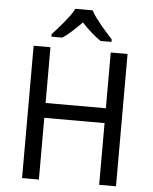

<svg xmlns="http://www.w3.org/2000/svg" viewBox="-61 -981 823 1032"><g transform="rotate(5 350.5 -465.5)"><path d="M604 0H513.2V-333H188V0H97.2V-713.9H188V-413.1H513.2V-713.9H604ZM512.2 -771H453.1Q428.2 -787.6 401.9 -811.3Q375.5 -835 350.1 -861.8Q323.7 -835 297.9 -811.3Q272 -787.6 247.1 -771H188V-784.2Q200.7 -798.3 217.3 -816.9Q233.9 -835.4 250.2 -855.2Q266.6 -875 281 -894.8Q295.4 -914.6 303.2 -931.2H397Q404.8 -914.6 419.2 -894.8Q433.6 -875 450 -855.2Q466.3 -835.4 483.2 -816.9Q500 -798.3 512.2 -784.2Z"/></g></svg>

Font: Genotype
Style: Regular
Weight: 400
Foundry: Ascender Corporation
Version: Version 1.00